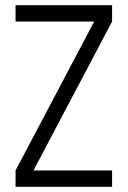

<svg xmlns="http://www.w3.org/2000/svg" viewBox="-20 -720 492 740"><path d="M40 -63 343 -637H412L109 -63ZM40 0V-63H412V0ZM40 -637V-700H412V-637Z"/></svg>

Font: Akshar Light
Style: Regular
Weight: 300
Designer: Tall Chai
Foundry: Tall Chai
Version: Version 1.100